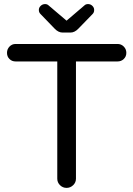

<svg xmlns="http://www.w3.org/2000/svg" viewBox="-20 -913 651 938"><path d="M554.2 -612.8H351.1V-40Q351.1 -21.5 337.4 -8.3Q323.7 4.9 305.2 4.9Q286.6 4.9 273.2 -8.3Q259.8 -21.5 259.8 -40V-612.8H56.2Q38.1 -612.8 26.1 -624.8Q14.2 -636.7 14.2 -654.8Q14.2 -672.9 26.4 -685.5Q38.6 -698.2 56.2 -698.2H554.2Q572.3 -698.2 584.7 -685.5Q597.2 -672.9 597.2 -654.8Q597.2 -636.7 584.7 -624.8Q572.3 -612.8 554.2 -612.8ZM432.1 -844.2 363.8 -773.9Q345.2 -753.9 324.2 -753.9H286.1Q264.6 -753.9 246.1 -773.9L178.2 -844.2Q169.9 -852.5 169.9 -862.8Q168.9 -874.5 178.2 -883.8Q187.5 -893.1 200.2 -893.1Q210.9 -893.1 217.8 -886.2L305.2 -812L392.1 -886.2Q398.9 -893.1 410.2 -893.1Q422.9 -893.1 431.9 -883.8Q440.9 -874.5 439.9 -862.8Q439.9 -852.1 432.1 -844.2Z"/></svg>

Font: Aka-Acid-Varela
Style: Regular
Weight: 400
Designer: Joe Prince, Avraham Cornfeld, Cyberella
Foundry: Joe Prince, Avraham Cornfeld, Cyberella
Version: Version 2.000; ttfautohint (v1.5.33-1714) -l 8 -r 50 -G 200 